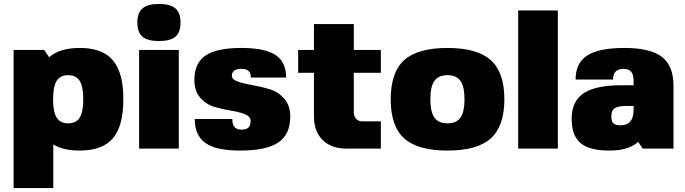

<svg xmlns="http://www.w3.org/2000/svg" viewBox="-20 -753 3473 973"><path d="M384 -510Q461 -510 509.5 -482.5Q558 -455 581.5 -398Q605 -341 605 -250Q605 -114 552 -52Q499 10 383 10Q300 10 250 -21V200H49V-500H204L229 -463Q282 -510 384 -510ZM326 -372Q285 -372 267 -343Q249 -314 249 -250Q249 -186 267 -157Q285 -128 326 -128Q366 -128 384 -157Q402 -186 402 -250Q402 -314 384 -343Q366 -372 326 -372Z M886 0H685V-500H886ZM786 -733Q843 -733 869 -710.5Q895 -688 895 -639Q895 -589 869 -567Q843 -545 785 -545Q728 -545 702 -567Q676 -589 676 -639Q676 -688 702 -710.5Q728 -733 786 -733Z M1155 -369Q1155 -350 1185.5 -339.5Q1216 -329 1259.5 -321.5Q1303 -314 1346.5 -301Q1390 -288 1420.5 -253Q1451 -218 1451 -162Q1451 -72 1390.5 -31Q1330 10 1197 10Q1076 10 1021.5 -28Q967 -66 967 -150H1157Q1157 -96 1203 -96Q1228 -96 1239 -106.5Q1250 -117 1250 -141Q1250 -163 1220.5 -174.5Q1191 -186 1149.5 -192.5Q1108 -199 1066 -211.5Q1024 -224 994.5 -258Q965 -292 965 -348Q965 -433 1021.5 -471.5Q1078 -510 1203 -510Q1322 -510 1376 -474.5Q1430 -439 1430 -360H1251Q1251 -383 1239.5 -393.5Q1228 -404 1203 -404Q1155 -404 1155 -369Z M1773 -184Q1773 -163 1785 -150.5Q1797 -138 1815 -138H1910V0H1735Q1659 0 1615 -43.5Q1571 -87 1571 -163V-384H1491V-500H1571V-631H1773V-500H1910V-384H1773Z M2028.5 -448.5Q2097 -510 2248 -510Q2399 -510 2467.5 -448Q2536 -386 2536 -250Q2536 -114 2467.5 -52Q2399 10 2248 10Q2097 10 2028.5 -51.5Q1960 -113 1960 -250Q1960 -387 2028.5 -448.5ZM2248 -128Q2293 -128 2313.5 -157Q2334 -186 2334 -250Q2334 -314 2313.5 -343Q2293 -372 2248 -372Q2202 -372 2181.5 -343Q2161 -314 2161 -250Q2161 -186 2181.5 -157Q2202 -128 2248 -128Z M2606 0V-700H2807V0Z M3214 -34Q3166 10 3068 10Q2967 10 2922 -28Q2877 -66 2877 -151Q2877 -240 2937.5 -280.5Q2998 -321 3132 -321H3191V-340Q3191 -374 3179 -389Q3167 -404 3139 -404Q3087 -404 3087 -350H2897Q2897 -434 2956 -472Q3015 -510 3145 -510Q3275 -510 3334 -465Q3393 -420 3393 -319V0H3237ZM3191 -216H3151Q3116 -216 3097 -205.5Q3078 -195 3078 -162Q3078 -137 3089 -127.5Q3100 -118 3125 -118Q3191 -118 3191 -198Z"/></svg>

Font: Fivo Sans Black
Style: Regular
Weight: 900
Designer: Alexander Slobzheninov
Foundry: Alexander Slobzheninov
Version: 1.0